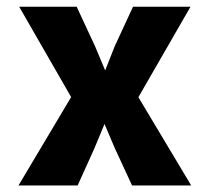

<svg xmlns="http://www.w3.org/2000/svg" viewBox="-20 -566 640 586"><path d="M36.5 0 230 -325 231.5 -210 38.5 -545.5H214L270 -425L301 -351L330 -424.5L386 -545.5H561.5L368.5 -210.5V-326L563.5 0H383L330.5 -113.5L299 -187.5L268 -113L217 0Z"/></svg>

Font: Spline Sans Mono
Style: Bold
Weight: 700
Designer: Eben Sorkin, Mirko Velimirovic
Foundry: Sorkin Type
Version: Version 1.004